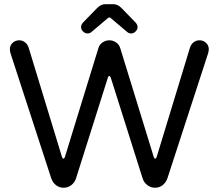

<svg xmlns="http://www.w3.org/2000/svg" viewBox="-20 -877 1027 903"><path d="M361.3 -749Q361.3 -759.8 369.1 -769.5L435.5 -837.9Q454.1 -857.4 475.6 -857.4H512.7Q534.2 -857.4 552.7 -837.9L619.1 -769.5Q627 -759.8 627 -749Q627 -738.3 617.7 -729Q608.4 -719.7 596.7 -719.7Q585.9 -719.7 578.1 -726.6L502 -791Q499 -794.9 494.1 -794.9Q490.2 -794.9 486.3 -791L410.2 -726.6Q402.3 -719.7 391.6 -719.7Q379.9 -719.7 370.6 -729Q361.3 -738.3 361.3 -749ZM220.7 -39.1 29.3 -627Q26.4 -638.7 26.4 -645.5Q26.4 -663.1 39.1 -675.3Q51.8 -687.5 70.3 -687.5Q85.9 -687.5 98.1 -677.7Q110.4 -668 115.2 -651.4L271.5 -138.7Q274.4 -130.9 278.3 -130.9Q282.2 -130.9 285.2 -138.7L442.4 -649.4Q447.3 -667 461.9 -677.2Q476.6 -687.5 494.1 -687.5Q511.7 -687.5 526.4 -677.2Q541 -667 545.9 -649.4L703.1 -138.7Q706.1 -130.9 710 -130.9Q713.9 -130.9 716.8 -138.7L873 -651.4Q877.9 -668 890.1 -677.7Q902.3 -687.5 918 -687.5Q936.5 -687.5 949.2 -675.3Q961.9 -663.1 961.9 -645.5Q961.9 -638.7 959 -627L767.6 -39.1Q759.8 -17.6 744.6 -5.9Q729.5 5.9 709 5.9Q688.5 5.9 672.4 -6.8Q656.2 -19.5 650.4 -39.1L501 -511.7Q498 -519.5 494.1 -519.5Q490.2 -519.5 487.3 -511.7L337.9 -39.1Q332 -19.5 315.9 -6.8Q299.8 5.9 279.3 5.9Q258.8 5.9 243.7 -5.9Q228.5 -17.6 220.7 -39.1Z"/></svg>

Font: jf-openhuninn-1.1
Style: Regular
Weight: 400
Designer: [Kosugi Maru]
      Designed by Motoya company      

      [Varela Round]
      Joe Prince(Latin component); Avraham Co
Foundry: justfont CO.,LTD.
Version: 1.1